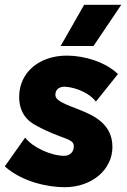

<svg xmlns="http://www.w3.org/2000/svg" viewBox="-28 -766 528 801"><path d="M242 15C354 15 441 -57 441 -153C441 -248 365 -284 301 -309C251 -329 203 -344 203 -370C203 -393 219 -406 247 -404C294 -400 348 -375 372 -342L464 -457C414 -506 326 -534 251 -534C137 -534 52 -465 52 -362C52 -300 82 -262 127 -240C231 -184 280 -190 280 -156C280 -132 264 -116 240 -116C184 -116 107 -152 77 -192L-8 -72C63 -8 170 15 242 15ZM362 -574 478 -746H323L225 -574Z"/></svg>

Font: Fixel Text 20240404 ExtraBold
Style: Italic
Weight: 800
Width: 4
Italic angle: -10°
Designer: AlfaBravo + MacPaw
Foundry: Kyrylo Tkachov, Marchela Mozhyna, Serhii Makarenko, Maria Weinstein, Zakhar Kryvoshyya
Version: Version 1.211;Glyphs 3.2 (3225)